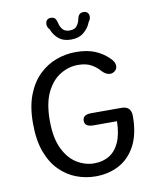

<svg xmlns="http://www.w3.org/2000/svg" viewBox="-90 -888 800 969"><g transform="rotate(-10 309.5 -403.0)"><path d="M322 10.5Q272 10.5 224.5 -7.2Q177 -25 138.8 -63Q100.5 -101 78.2 -161.5Q56 -222 56 -307.5Q56 -393 79.5 -453.2Q103 -513.5 142.5 -551.5Q182 -589.5 230.8 -607.2Q279.5 -625 330 -625Q388.5 -625 429 -608Q469.5 -591 498 -562Q509.5 -551.5 514.8 -541.2Q520 -531 520 -521Q520 -505.5 508.5 -496Q497 -486.5 483 -486.5Q472.5 -486.5 461.8 -492.5Q451 -498.5 442 -508.5Q424.5 -529.5 398 -544.2Q371.5 -559 330 -559Q283 -559 239.8 -533Q196.5 -507 169.2 -451.5Q142 -396 142 -307.5Q142 -217.5 169 -162Q196 -106.5 238.2 -81Q280.5 -55.5 326 -55.5Q370.5 -55.5 403.5 -75.5Q436.5 -95.5 455.2 -137.2Q474 -179 475.5 -245H355Q333.5 -245 322 -252.5Q310.5 -260 310.5 -276Q310.5 -292.5 321.8 -300Q333 -307.5 354.5 -307.5H508.5Q535 -307.5 547 -294.5Q559 -281.5 559 -257Q559 -166 527.8 -106.5Q496.5 -47 442.8 -18.2Q389 10.5 322 10.5ZM404.5 -817Q417.5 -817 424.8 -809.5Q432 -802 432 -789Q432 -783 429.5 -776.2Q427 -769.5 421.5 -762.5Q411 -733.5 385.5 -712.2Q360 -691 319.5 -691Q280.5 -691 256.2 -711.2Q232 -731.5 222 -760Q215 -767 212.2 -774.5Q209.5 -782 209.5 -788.5Q209.5 -801.5 216.8 -809.2Q224 -817 236 -817Q252 -817 258.8 -808.5Q265.5 -800 268.5 -786.5Q271.5 -769 283 -753.2Q294.5 -737.5 320.5 -737.5Q347 -737.5 358.2 -753.2Q369.5 -769 372.5 -786Q375 -799.5 382 -808.2Q389 -817 404.5 -817Z"/></g></svg>

Font: Sono Monospace
Style: Regular
Weight: 400
Designer: Tyler Finck
Foundry: Tyler Finck
Version: Version 2.112